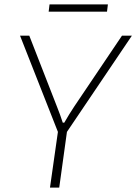

<svg xmlns="http://www.w3.org/2000/svg" viewBox="-20 -852 619 872"><path d="M470 -832H205L201 -799H466ZM579 -690H534L317 -368C303 -347 285 -318 272 -295H265C258 -318 248 -344 239 -367L113 -690H71L243 -253L207 0H249L284 -253Z"/></svg>

Font: Exo 2 Extra Light
Style: Italic
Weight: 250
Italic angle: -8°
Designer: Natanael Gama
Version: Version 1.001;PS 001.001;hotconv 1.0.88;makeotf.lib2.5.64775